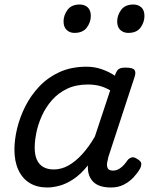

<svg xmlns="http://www.w3.org/2000/svg" viewBox="-20 -815 663 852"><path d="M190 17Q144 17 111.5 -3Q79 -23 61.5 -61Q44 -99 44 -151Q44 -195 56 -245Q68 -295 92.5 -343.5Q117 -392 155 -432Q193 -472 245 -495.5Q297 -519 364 -519Q399 -519 431 -508Q463 -497 490 -479L491 -483Q498 -503 507.5 -509Q517 -515 536 -515Q568 -515 576 -505.5Q584 -496 578 -476L461 -119Q458 -108 455.5 -93.5Q453 -79 458 -68.5Q463 -58 481 -58Q496 -58 508.5 -65.5Q521 -73 530.5 -84Q540 -95 546 -104Q552 -112 563 -116Q574 -120 590 -109Q607 -99 607 -88Q607 -77 601 -66Q591 -48 573 -28.5Q555 -9 530 4Q505 17 473 17Q445 17 425.5 10.5Q406 4 394 -8Q382 -20 376 -36Q370 -52 370 -71Q370 -74 370 -76.5Q370 -79 370 -81Q338 -41 305 -19.5Q272 2 242.5 9.5Q213 17 190 17ZM134 -160Q134 -128 143.5 -106.5Q153 -85 172 -74Q191 -63 219 -63Q252 -63 283.5 -80.5Q315 -98 345 -131Q375 -164 401 -209L469 -414Q443 -429 419.5 -434.5Q396 -440 370 -440Q317 -440 277.5 -421Q238 -402 210.5 -370.5Q183 -339 166 -301.5Q149 -264 141.5 -227Q134 -190 134 -160ZM310 -669Q290 -669 276 -682Q262 -695 262 -720Q262 -747 279.5 -771Q297 -795 334 -795Q355 -795 369 -782.5Q383 -770 383 -744Q383 -717 365.5 -693Q348 -669 310 -669ZM549 -669Q528 -669 514 -682Q500 -695 500 -720Q500 -747 517.5 -771Q535 -795 572 -795Q593 -795 607 -782.5Q621 -770 621 -744Q621 -717 604 -693Q587 -669 549 -669Z"/></svg>

Font: Playwrite RO
Style: Regular
Weight: 400
Designer: Veronika Burian, José Scaglione
Foundry: TypeTogether
Version: Version 1.002